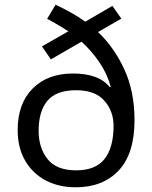

<svg xmlns="http://www.w3.org/2000/svg" viewBox="-20 -785 645 815"><path d="M216 -765Q248 -750 280.5 -732Q313 -714 342 -693L457 -760L495 -706L396 -649Q464 -585 507.5 -491Q551 -397 551 -275Q551 -133 484 -61.5Q417 10 301 10Q229 10 173.5 -19.5Q118 -49 86.5 -103.5Q55 -158 55 -233Q55 -345 118.5 -409Q182 -473 290 -473Q343 -473 382.5 -459Q422 -445 446 -415L450 -417Q434 -474 401 -522Q368 -570 326 -608L196 -533L158 -588L270 -652Q249 -666 226 -679.5Q203 -693 180 -705ZM303 -402Q219 -402 181.5 -357.5Q144 -313 144 -230Q144 -157 182 -109.5Q220 -62 303 -62Q386 -62 424 -110.5Q462 -159 462 -251Q462 -313 423 -357.5Q384 -402 303 -402Z"/></svg>

Font: Noto Sans Soyombo
Style: Regular
Weight: 400
Designer: Monotype Design Team
Foundry: Monotype Imaging Inc.
Version: Version 2.001; ttfautohint (v1.8.4.7-5d5b)